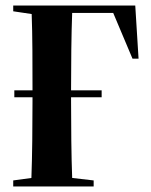

<svg xmlns="http://www.w3.org/2000/svg" viewBox="-20 -677 548 697"><path d="M28 -636 95 -626C98 -549 98 -443 98 -354V-349H32V-324H98V-310C98 -219 97 -110 94 -31L28 -22V0H320V-22L242 -31C239 -110 238 -219 238 -310V-324H349V-349H238V-354C238 -444 239 -552 242 -630H391L461 -464H483L471 -657H28Z"/></svg>

Font: Source Serif 4 Display
Style: Bold
Weight: 700
Designer: Frank Grießhammer
Foundry: Adobe Systems Incorporated
Version: Version 4.004;hotconv 1.0.117;makeotfexe 2.5.65602